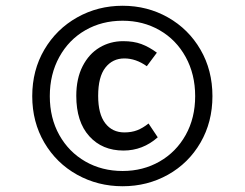

<svg xmlns="http://www.w3.org/2000/svg" viewBox="-20 -768 850 667"><path d="M718 -434Q718 -344 676.5 -272.5Q635 -201 563.5 -161Q492 -121 406 -121Q320 -121 248 -161Q176 -201 134 -272.5Q92 -344 92 -434Q92 -524 134 -595.5Q176 -667 248 -707.5Q320 -748 406 -748Q492 -748 563.5 -707.5Q635 -667 676.5 -595.5Q718 -524 718 -434ZM153 -434Q153 -358 186 -299Q219 -240 276.5 -207Q334 -174 406 -174Q477 -174 534.5 -207Q592 -240 625 -299Q658 -358 658 -434Q658 -510 625 -570Q592 -630 534.5 -663Q477 -696 406 -696Q334 -696 276.5 -663Q219 -630 186 -570Q153 -510 153 -434ZM525 -585 490 -538Q452 -565 412 -565Q371 -565 346 -533Q321 -501 321 -435Q321 -372 345.5 -340Q370 -308 412 -308Q437 -308 456.5 -315.5Q476 -323 496 -339L528 -291Q476 -245 409 -245Q335 -245 290 -295Q245 -345 245 -435Q245 -495 267 -538Q289 -581 326 -603Q363 -625 408 -625Q444 -625 471 -615Q498 -605 525 -585Z"/></svg>

Font: Fira GO
Style: Regular
Weight: 400
Designer: Carrois Corporate
Foundry: Carrois Corporate GbR
Version: Version 0.300